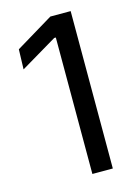

<svg xmlns="http://www.w3.org/2000/svg" viewBox="-101 -696 539 753"><g transform="rotate(-15 168.0 -319.5)"><path d="M179 0V-554H172.5L24.5 -466L27 -547L179.5 -639H262V0Z"/></g></svg>

Font: Anek Gujarati
Style: Regular
Weight: 400
Designer: Mrunmayee Ghaisas (Gujarati), Yesha Goshar (Latin)
Foundry: Ek Type
Version: Version 1.003